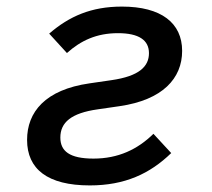

<svg xmlns="http://www.w3.org/2000/svg" viewBox="-20 -548 640 580"><path d="M251.4 12.1C357.2 12.1 433.2 -23.4 497.2 -85.6L443.5 -143.8C395.6 -96.6 337 -68.9 262.4 -68.9C190 -68.9 162.3 -91.6 162.3 -132.5C162.3 -177.9 194.6 -206.3 275.2 -217.7L341.3 -227.3C471.2 -246.1 530.2 -311.1 530.2 -394.2C530.2 -478.7 467 -528.1 348.4 -528.1C255.7 -528.1 189.3 -498.9 128.6 -446.4L182.2 -387.8C224.1 -425.4 271.7 -447.8 336.3 -447.8C399.5 -447.8 430 -426.8 430 -387.4C430 -347.3 400.6 -317.8 316.4 -305.8L250.4 -296.2C116.5 -277 61.8 -209.5 61.8 -125.4C61.8 -37.3 123.6 12.1 251.4 12.1Z"/></svg>

Font: Margiela Mono Italic Medium It
Style: Regular
Weight: 500
Designer: Mike Abbink, Paul van der Laan, Pieter van Rosmalen
Foundry: Bold Monday
Version: Version 2.003 2021